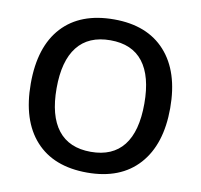

<svg xmlns="http://www.w3.org/2000/svg" viewBox="-81 -811 949 907"><g transform="rotate(10 393.5 -357.5)"><path d="M728 -357.9Q728 -183.6 640.9 -86.9Q553.7 9.8 394 9.8Q232.4 9.8 145.8 -86.2Q59.1 -182.1 59.1 -358.9Q59.1 -535.6 146.2 -630.4Q233.4 -725.1 395 -725.1Q554.2 -725.1 641.1 -628.9Q728 -532.7 728 -357.9ZM183.1 -357.9Q183.1 -226.1 236.3 -158Q289.6 -89.8 394 -89.8Q498 -89.8 551 -157.2Q604 -224.6 604 -357.9Q604 -489.3 551.5 -557.1Q499 -625 395 -625Q290 -625 236.6 -557.1Q183.1 -489.3 183.1 -357.9Z"/></g></svg>

Font: f1_46894          
Style: Regular
Weight: 600
Foundry: Ascender Corporation
Version: Version 1.10